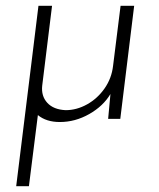

<svg xmlns="http://www.w3.org/2000/svg" viewBox="-20 -411 549 664"><path d="M444 -391 396 0H354L362 -86Q337 -44 288.5 -16.5Q240 11 187 11Q140 11 111 -13L80 233H36L91 -212L113 -391H160L126 -115Q122 -79 143.5 -55.5Q165 -32 207 -30Q245 -30 281 -50Q317 -70 341.5 -105Q366 -140 371 -183L397 -391Z"/></svg>

Font: Josefin Sans Light
Style: Italic
Weight: 300
Italic angle: -7°
Designer: Santiago Orozco
Foundry: Typemade
Version: Version 2.000